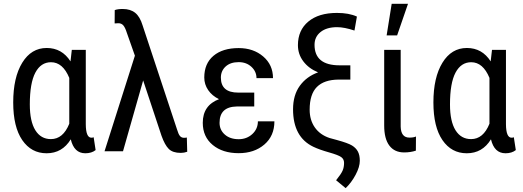

<svg xmlns="http://www.w3.org/2000/svg" viewBox="-20 -788 2723 1000"><path d="M426.8 -528.3V-141.1Q427.2 -70.8 456.1 -70.8Q462.9 -70.8 467.8 -73.2L478 -6.3Q457 10.3 424.3 10.3Q365.7 10.3 348.6 -62.5Q304.2 10.3 222.7 10.3Q143.1 10.3 95.9 -58.3Q48.8 -127 48.8 -254.4Q48.8 -384.8 95.9 -461.4Q143.1 -538.1 223.1 -538.1Q302.7 -538.1 347.2 -468.3L354 -528.3ZM135.3 -244.1Q135.3 -155.8 164.1 -109.6Q192.9 -63.5 245.1 -63.5Q308.6 -63.5 340.8 -143.6V-382.3Q307.1 -463.9 245.6 -463.9Q192.9 -463.9 164.1 -409.7Q135.3 -355.5 135.3 -244.1Z M619.6 -741.2Q659.2 -741.2 684.1 -721.2Q709 -701.2 722.7 -655.8L901.9 -114.3Q909.2 -89.4 917.2 -79.8Q925.3 -70.3 938 -70.3Q948.2 -70.3 953.1 -71.8L955.1 2.4Q939 8.3 921.4 8.3Q879.9 8.3 859.1 -12.2Q838.4 -32.7 821.3 -80.6L725.6 -369.1L620.6 0H524.4L682.6 -498L640.6 -617.2Q631.8 -645 622.1 -656Q612.3 -667 596.7 -667L577.1 -666L577.6 -735.4Q592.8 -741.2 619.6 -741.2Z M1123.5 -148.4Q1123.5 -111.3 1150.9 -87.2Q1178.2 -63 1223.1 -63Q1265.1 -63 1294.2 -89.8Q1323.2 -116.7 1323.2 -156.2H1409.2Q1409.2 -80.1 1356.7 -35.2Q1304.2 9.8 1223.1 9.8Q1139.6 9.8 1087.9 -33Q1036.1 -75.7 1036.1 -148.4Q1036.1 -239.3 1120.6 -271.5Q1084.5 -289.1 1064.2 -318.8Q1043.9 -348.6 1043.9 -384.3Q1043.9 -457 1091.8 -497.3Q1139.6 -537.6 1223.1 -537.6Q1299.8 -537.6 1350.8 -493.9Q1401.9 -450.2 1401.9 -380.9H1315.9Q1315.9 -415.5 1289.6 -439.9Q1263.2 -464.4 1223.1 -464.4Q1180.2 -464.4 1155.3 -441.7Q1130.4 -418.9 1130.4 -383.8Q1130.4 -305.7 1220.7 -305.7H1304.2V-233.4H1213.4Q1123.5 -231.9 1123.5 -148.4Z M1826.2 -628.9Q1773.4 -646.5 1735.8 -646.5Q1681.2 -646.5 1649.7 -621.3Q1618.2 -596.2 1618.2 -554.7Q1618.2 -447.8 1748.5 -447.8H1804.7V-373.5H1743.7Q1668.5 -373 1630.6 -335.2Q1592.8 -297.4 1592.8 -216.8Q1592.8 -163.1 1619.6 -124.5Q1646.5 -85.9 1696.3 -69.3L1735.4 -58.6Q1792.5 -43 1813.2 -30.3Q1834 -17.6 1844 1.2Q1854 20 1854 49.3Q1854 81.1 1832.3 122.1Q1810.5 163.1 1780.3 191.9L1730.5 150.9Q1756.8 118.2 1764.4 100.6Q1772 83 1772 60.1Q1772 41 1757.3 30.3Q1742.7 19.5 1693.4 5.6Q1644 -8.3 1612.3 -23.4Q1506.3 -73.7 1506.3 -218.8Q1506.3 -292.5 1541.5 -341.1Q1576.7 -389.6 1636.7 -411.1Q1587.4 -431.6 1559.6 -468.8Q1531.7 -505.9 1531.7 -552.7Q1531.7 -630.4 1585.7 -675.5Q1639.6 -720.7 1734.9 -720.7Q1797.4 -720.7 1838.9 -701.7Z M2066.9 -528.3V-128.4Q2068.4 -71.3 2112.3 -71.3Q2134.8 -71.3 2146.5 -77.1L2146 -3.4Q2118.2 5.9 2085 5.9Q2034.7 5.9 2007.8 -29.8Q1981 -65.4 1981 -134.3V-528.3ZM2020 -768.1H2105L2048.3 -603.5H1993.7Z M2615.2 -528.3V-141.1Q2615.7 -70.8 2644.5 -70.8Q2651.4 -70.8 2656.2 -73.2L2666.5 -6.3Q2645.5 10.3 2612.8 10.3Q2554.2 10.3 2537.1 -62.5Q2492.7 10.3 2411.1 10.3Q2331.5 10.3 2284.4 -58.3Q2237.3 -127 2237.3 -254.4Q2237.3 -384.8 2284.4 -461.4Q2331.5 -538.1 2411.6 -538.1Q2491.2 -538.1 2535.6 -468.3L2542.5 -528.3ZM2323.7 -244.1Q2323.7 -155.8 2352.5 -109.6Q2381.3 -63.5 2433.6 -63.5Q2497.1 -63.5 2529.3 -143.6V-382.3Q2495.6 -463.9 2434.1 -463.9Q2381.3 -463.9 2352.5 -409.7Q2323.7 -355.5 2323.7 -244.1Z"/></svg>

Font: Roboto Condensed
Style: Regular
Weight: 400
Designer: Google
Version: Version 2.001047; 2015